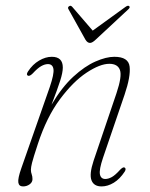

<svg xmlns="http://www.w3.org/2000/svg" viewBox="-20 -644 525 671"><path d="M77.5 -379.5Q70.5 -383 78 -394.5Q94 -419 116.5 -432.2Q139 -445.5 161 -445.5Q199.5 -445.5 199.5 -408Q199.5 -390.5 190.2 -361.5Q181 -332.5 160 -278Q196 -339 236 -375.8Q276 -412.5 313.5 -429Q351 -445.5 379.5 -445.5Q429 -445.5 433 -411.2Q437 -377 415.5 -313.5L340 -92.5Q326 -51 329.2 -34.8Q332.5 -18.5 348 -18.5Q358.5 -18.5 370.8 -25.2Q383 -32 400 -51Q410.5 -61.5 415.5 -58.5Q422 -54.5 416 -44.5Q399 -18.5 377.8 -5.5Q356.5 7.5 335 7.5Q308 7.5 299.8 -13.8Q291.5 -35 307 -82L387 -318Q407 -377.5 399.2 -399.2Q391.5 -421 362 -421Q329.5 -421 282.5 -390Q235.5 -359 189.2 -296.8Q143 -234.5 112.5 -141.5Q96 -91.5 92 -75.2Q88 -59 88 -51Q88 -42 90.8 -34.8Q93.5 -27.5 93.5 -18Q93.5 -7 83.5 0.2Q73.5 7.5 60.5 7.5Q46 7.5 44 -6.5Q42 -20.5 54.5 -56L154 -340Q169.5 -385.5 166.8 -402.8Q164 -420 147.5 -420Q136.5 -420 123.8 -412.8Q111 -405.5 94.5 -387.5Q83.5 -376.5 77.5 -379.5ZM314.5 -505.5Q302.5 -494 294.5 -494Q285.5 -494 278.5 -505.5L219.5 -611.5Q215 -618.5 222 -622.5Q227 -626 232.5 -620L304 -537L418 -619.5Q427.5 -626.5 431.5 -622.5Q436 -618.5 428.5 -611.5Z"/></svg>

Font: Fraunces 72pt Soft Thin
Style: Italic
Weight: 100
Italic angle: -16°
Version: Version 1.000;[0bf87f6ff]